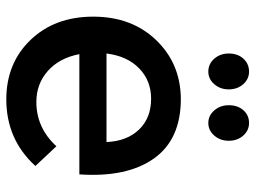

<svg xmlns="http://www.w3.org/2000/svg" viewBox="-118 -668 791 594"><g transform="rotate(90 277.0 -371.5)"><path d="M202 -621Q178 -621 162 -639.5Q146 -658 146 -684Q146 -712 162 -729.5Q178 -747 202 -747Q225 -747 241 -729Q257 -711 257 -684Q257 -658 241 -639.5Q225 -621 202 -621ZM361 -621Q338 -621 322 -639.5Q306 -658 306 -684Q306 -712 321.5 -729.5Q337 -747 361 -747Q384 -747 400 -729Q416 -711 416 -684Q416 -658 400 -639.5Q384 -621 361 -621ZM286 -536Q412 -536 471 -452.5Q530 -369 520 -222H148Q160 -160 200 -124.5Q240 -89 296 -89Q376 -89 433 -151L494 -86Q412 4 288 4Q176 4 104 -71Q32 -146 32 -265Q32 -384 104.5 -459.5Q177 -535 286 -536ZM146 -306H420Q417 -370 381 -407Q345 -444 286 -444Q230 -444 192 -407Q154 -370 146 -306Z"/></g></svg>

Font: Steamflix Grotesk
Style: Regular
Weight: 400
Designer: Julieta Ulanovsky
Foundry: Julieta Ulanovsky
Version: Version 4.000;PS 004.000;hotconv 1.0.88;makeotf.lib2.5.64775